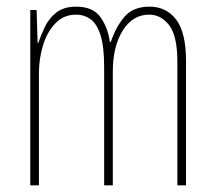

<svg xmlns="http://www.w3.org/2000/svg" viewBox="-20 -557 648 577"><path d="M429 -537Q480 -537 509.5 -498Q539 -459 539 -374V0H513V-372Q513 -449 488.5 -481Q464 -513 428 -513Q379 -513 349 -465.5Q319 -418 319 -341V0H293V-355Q293 -417 282 -451.5Q271 -486 252 -499.5Q233 -513 209 -513Q171 -513 146 -486.5Q121 -460 109 -420Q97 -380 97 -337V0H71V-527H90L93 -428H95Q103 -451 115 -476.5Q127 -502 149.5 -519.5Q172 -537 209 -537Q260 -537 282.5 -504.5Q305 -472 310 -431H313Q328 -476 354 -506.5Q380 -537 429 -537Z"/></svg>

Font: Noto Sans Sinhala UI ExtraCondensed Thin
Style: Regular
Weight: 100
Width: 2
Designer: Jelle Bosma - Monotype Design Team
Foundry: Monotype Imaging Inc.
Version: Version 2.006; ttfautohint (v1.8.4.7-5d5b)